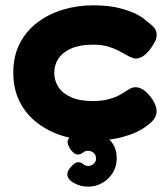

<svg xmlns="http://www.w3.org/2000/svg" viewBox="-20 -515 630 722"><path d="M332 13Q272 13 217.5 -3.5Q163 -20 120.5 -52.5Q78 -85 54 -132.5Q30 -180 30 -242Q30 -304 54 -351Q78 -398 120 -430Q162 -462 216.5 -478.5Q271 -495 330 -495Q388 -495 429 -484.5Q470 -474 494.5 -461Q519 -448 527 -439Q544 -427 557 -414Q570 -401 569 -380Q568 -368 562 -357Q556 -346 547 -333Q517 -292 487 -295Q471 -299 456.5 -307.5Q442 -316 424.5 -325Q407 -334 384.5 -340.5Q362 -347 330 -347Q281 -347 248.5 -333Q216 -319 200 -295Q184 -271 184 -241Q184 -212 199.5 -188Q215 -164 247 -149.5Q279 -135 328 -135Q361 -135 385 -141Q409 -147 423.5 -154.5Q438 -162 444 -166Q456 -174 467 -180.5Q478 -187 490 -187Q504 -187 519.5 -177Q535 -167 552 -143Q566 -122 568.5 -104Q571 -86 561 -70Q551 -54 528 -39Q519 -31 494.5 -19Q470 -7 429.5 3Q389 13 332 13ZM311 187Q284 187 259.5 174Q235 161 233 142Q233 129 243 117Q253 105 260 100Q267 95 274 95Q285 95 292.5 102Q300 109 313 109Q321 109 331 102Q341 95 341 81Q341 66 331 59Q321 52 312 52Q300 52 291.5 59Q283 66 273 66Q263 66 255.5 58.5Q248 51 243 44Q239 36 236.5 30Q234 24 234 19Q235 6 247.5 -4Q260 -14 277.5 -19.5Q295 -25 312 -25Q336 -25 360.5 -13Q385 -1 402 22.5Q419 46 419 80Q419 111 404 135Q389 159 364.5 173Q340 187 311 187Z"/></svg>

Font: Fredoka SemiExpanded SemiBold
Style: Regular
Weight: 600
Width: 6
Designer: Ben Nathan
Foundry: Milena B. Brandão, Ben Nathan
Version: Version 2.001